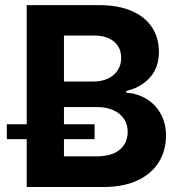

<svg xmlns="http://www.w3.org/2000/svg" viewBox="-20 -748 723 768"><path d="M86.9 -727.5H375.5Q453.1 -727.5 507.3 -703.9Q561.5 -680.2 588.6 -637.9Q615.7 -595.7 615.7 -540.5Q615.7 -478 579.6 -437.7Q543.5 -397.5 484.9 -384.3V-377Q526.9 -375 563.2 -354Q599.6 -333 621.8 -294.7Q644 -256.3 644 -206.1Q644 -146 615.2 -99.4Q586.4 -52.7 530.3 -26.4Q474.1 0 394 0H86.9ZM490.7 -221.7Q490.7 -250.5 475.8 -272.7Q460.9 -294.9 433.1 -307.4Q405.3 -319.8 368.7 -319.8H235.8V-122.6H364.7Q427.7 -122.6 459.2 -149.4Q490.7 -176.3 490.7 -221.7ZM464.8 -516.6Q464.8 -543.5 452.1 -563.5Q439.5 -583.5 415 -594.7Q390.6 -606 356.4 -606H235.8V-421.9H353.5Q385.7 -421.9 410.9 -433.3Q436 -444.8 450.4 -466.3Q464.8 -487.8 464.8 -516.6ZM7.3 -251H358.4V-191.4H7.3Z"/></svg>

Font: Inter RS Variable
Style: Regular
Weight: 400
Designer: Rasmus Andersson (customised by Maria Ramos and Noel Pretorius)
Foundry: rsms
Version: Version 3.001;Glyphs 3.2.3 (3260)